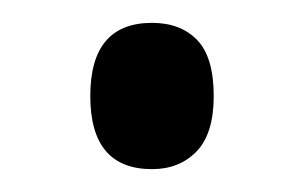

<svg xmlns="http://www.w3.org/2000/svg" viewBox="-20 -436 266 168"><path d="M59 -352Q59 -416 113 -416Q138 -416 152.5 -401Q167 -386 167 -352Q167 -319 152 -303.5Q137 -288 113 -288Q59 -288 59 -352Z"/></svg>

Font: Noto Sans Sinhala UI ExtraCondensed
Style: Regular
Weight: 400
Width: 2
Designer: Jelle Bosma - Monotype Design Team
Foundry: Monotype Imaging Inc.
Version: Version 2.006; ttfautohint (v1.8.4.7-5d5b)